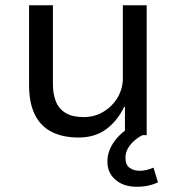

<svg xmlns="http://www.w3.org/2000/svg" viewBox="-20 -516 673 733"><path d="M280 9Q219 9 176.5 -13Q134 -35 112.5 -79.5Q91 -124 91 -190V-496H182V-194Q182 -158 193 -129.5Q204 -101 230 -85Q256 -69 299 -69Q342 -69 376 -90Q410 -111 429.5 -144.5Q449 -178 449 -217V-496H540V0H457V-108H454Q428 -54 385 -22.5Q342 9 280 9ZM502 197Q452 197 421 170.5Q390 144 390 101Q390 60 417.5 22.5Q445 -15 490 -37L524 0Q509 7 494 20Q479 33 469 49.5Q459 66 459 86Q459 113 474.5 124.5Q490 136 513 136Q526 136 539 133Q552 130 566 124L583 180Q567 188 547 192.5Q527 197 502 197Z"/></svg>

Font: Nunito Sans 7pt
Style: Regular
Weight: 400
Designer: Vernon Adams
Foundry: Vernon Adams
Version: Version 3.101;gftools[0.9.27]